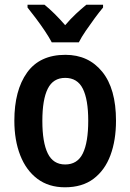

<svg xmlns="http://www.w3.org/2000/svg" viewBox="-20 -786 554 816"><path d="M473 -273Q473 -190 449.5 -126.5Q426 -63 378 -26.5Q330 10 256 10Q187 10 139 -26Q91 -62 66 -126Q41 -190 41 -273Q41 -402 95 -477.5Q149 -553 258 -553Q356 -553 414.5 -481Q473 -409 473 -273ZM160 -272Q160 -181 183 -134Q206 -87 257 -87Q309 -87 332 -134Q355 -181 355 -273Q355 -363 332 -409Q309 -455 257 -455Q206 -455 183 -409Q160 -363 160 -272ZM200 -606Q189 -627 171 -654Q153 -681 133 -707.5Q113 -734 97 -754V-766H169Q211 -732 257 -679Q281 -707 302.5 -727Q324 -747 347 -766H418V-754Q402 -735 382.5 -708.5Q363 -682 344.5 -655Q326 -628 315 -606Z"/></svg>

Font: Noto Sans Condensed SemiBold
Style: Regular
Weight: 600
Width: 3
Designer: Monotype Design Team
Foundry: Monotype Imaging Inc.
Version: Version 2.013; ttfautohint (v1.8.4.7-5d5b)